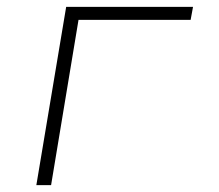

<svg xmlns="http://www.w3.org/2000/svg" viewBox="-20 -540 640 560"><path d="M86 0 173 -520H543L536 -482H209L129 0Z"/></svg>

Font: Iosevka SS04 XLt Ex Obl
Style: Regular
Weight: 200
Width: 7
Italic angle: -9°
Monospace: yes
Designer: Belleve Invis
Foundry: Belleve Invis
Version: Version 19.0.0; ttfautohint (v1.8.4)